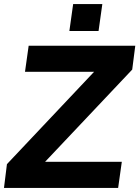

<svg xmlns="http://www.w3.org/2000/svg" viewBox="-28 -921 684 941"><path d="M-8.5 0H551L569 -128H193L620 -580L635 -697H112.5L94.5 -569H433L6 -116.5ZM312 -769H455L473.5 -901H330.5Z"/></svg>

Font: HK Grotesk ExtraBold
Style: Italic
Weight: 800
Italic angle: -16°
Designer: Alfredo Marco Pradil
Foundry: Hanken Design Co.
Version: Version 3.001;FEAKit 1.0